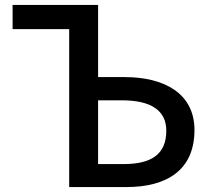

<svg xmlns="http://www.w3.org/2000/svg" viewBox="-20 -757 854 777"><path d="M260 0H492C653 0 767 -67 767 -231C767 -380 643 -445 485 -445H377V-737H31V-639H260ZM377 -93V-351H474C591 -351 653 -310 653 -228C653 -133 593 -93 480 -93Z"/></svg>

Font: ChiuKong Gothic CL Medium
Style: Regular
Weight: 500
Designer: Ryoko NISHIZUKA 西塚涼子 (kana, bopomofo & ideographs); Paul D. Hunt (Latin, Greek & Cyrillic); Sandoll Communications 산돌커뮤니
Foundry: Adobe
Version: Version 1.300